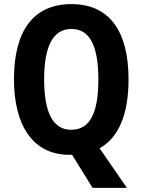

<svg xmlns="http://www.w3.org/2000/svg" viewBox="-20 -745 694 935"><path d="M606 -358C606 -593 513 -725 328 -725C141 -725 48 -593 48 -359C48 -143 134 9 319 9H331L431 170H598L465 -23C559 -75 606 -191 606 -358ZM195 -358C195 -518 237 -604 328 -604C418 -604 459 -520 459 -358C459 -195 418 -113 327 -113C237 -113 195 -198 195 -358Z"/></svg>

Font: Noto Sans Arabic UI Cn
Style: Bold
Weight: 700
Width: 3
Designer: Monotype Design Team, Nadine Chahine and Nizar Qandah
Foundry: Monotype Imaging Inc.
Version: Version 2.010